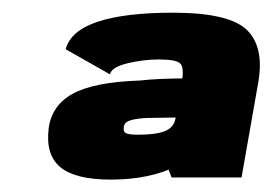

<svg xmlns="http://www.w3.org/2000/svg" viewBox="-20 -702 440 310"><path d="M257 -415.5H370L397 -569Q407 -626.5 378.2 -654Q349.5 -681.5 259 -681.5Q182 -681.5 138 -667Q94 -652.5 86 -622.5L157.5 -582Q160 -593.5 185.8 -599.8Q211.5 -606 236.5 -606Q265.5 -606 271.5 -599Q277.5 -592 273.5 -569L250 -434ZM159 -412Q221.5 -412 266.2 -434.2Q311 -456.5 317.5 -493.5L263 -509.5Q260.5 -496 246 -490.2Q231.5 -484.5 203 -484.5Q189 -484.5 183.8 -486.8Q178.5 -489 180 -498Q181.5 -505.5 192.2 -508.2Q203 -511 216.5 -511.5Q234.5 -512 279.5 -512.5L290.5 -575.5Q234.5 -575.5 206 -572Q131.5 -569.5 97.2 -550.5Q63 -531.5 58.5 -494Q53.5 -451.5 77.8 -431.8Q102 -412 159 -412Z"/></svg>

Font: Anybody UltraCondensed Thin Black
Style: Italic
Weight: 900
Italic angle: -10°
Version: Version 1.111